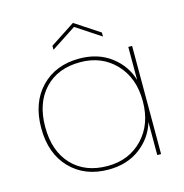

<svg xmlns="http://www.w3.org/2000/svg" viewBox="-107 -820 886 926"><g transform="rotate(-15 335.5 -357.0)"><path d="M323 -547Q416 -547 480.5 -498.5Q545 -450 567 -375V-540H586V0H567V-165Q545 -90 480.5 -41.5Q416 7 323 7Q205 7 132.5 -68Q60 -143 60 -270Q60 -397 132.5 -472Q205 -547 323 -547ZM323 -529Q211 -529 145.5 -459.5Q80 -390 80 -270Q80 -150 145.5 -80.5Q211 -11 323 -11Q430 -11 498.5 -82.5Q567 -154 567 -270Q567 -386 498.5 -457.5Q430 -529 323 -529ZM462 -640V-620L339 -701L215 -620V-640L339 -721Z"/></g></svg>

Font: Poppins Thin
Style: Regular
Weight: 250
Designer: Ninad Kale (Devanagari), Jonny Pinhorn (Latin)
Foundry: Indian Type Foundry
Version: Version 3.200;PS 1.000;hotconv 16.6.54;makeotf.lib2.5.65590